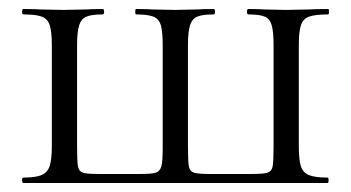

<svg xmlns="http://www.w3.org/2000/svg" viewBox="-20 -406 779 426"><path d="M32 -12Q60 -12 73 -18Q86 -24 90.5 -38.5Q95 -53 95 -83V-305Q95 -335 90.5 -349.5Q86 -364 73 -369Q60 -374 32 -374Q29 -374 29 -380Q29 -386 32 -386Q57 -386 71 -385L121 -384L171 -385Q184 -386 208 -386Q211 -386 211 -380Q211 -374 208 -374Q183 -374 171.5 -369Q160 -364 155.5 -349.5Q151 -335 151 -305V-81Q151 -48 153 -37Q155 -26 163.5 -23Q172 -20 198 -20H292Q317 -20 326 -23Q335 -26 338 -37Q341 -48 341 -79V-305Q341 -335 337 -349.5Q333 -364 320.5 -369Q308 -374 282 -374Q280 -374 280 -380Q280 -386 282 -386Q306 -386 320 -385L368 -384L416 -385Q430 -386 454 -386Q457 -386 457 -380Q457 -374 454 -374Q429 -374 417.5 -369Q406 -364 401.5 -349.5Q397 -335 397 -305V-81Q397 -48 399 -37Q401 -26 410 -23Q419 -20 445 -20H538Q565 -20 574 -23Q583 -26 585 -37Q587 -48 587 -83V-305Q587 -335 583 -349.5Q579 -364 567.5 -369Q556 -374 531 -374Q528 -374 528 -380Q528 -386 531 -386Q554 -386 567 -385L614 -384L666 -385Q681 -386 708 -386Q710 -386 710 -380Q710 -374 708 -374Q679 -374 665.5 -369Q652 -364 647.5 -349.5Q643 -335 643 -305V-83Q643 -52 647.5 -37.5Q652 -23 665.5 -17.5Q679 -12 707 -12Q709 -12 709 -6Q709 0 707 0H32Q29 0 29 -6Q29 -12 32 -12Z"/></svg>

Font: Cormorant
Style: Regular
Weight: 400
Designer: Christian Thalmann (Catharsis Fonts)
Foundry: Catharsis Fonts
Version: Version 4.000